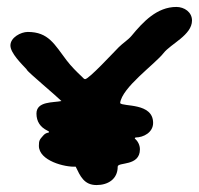

<svg xmlns="http://www.w3.org/2000/svg" viewBox="-20 -660 573 553"><path d="M10 -529C10 -507 43 -475 57 -460V-459C63 -450 142 -384 157 -369C134 -364 85 -369 85 -333C85 -310 96 -294 116 -284C118 -283 121 -282 121 -280C121 -278 120 -278 119 -278C113 -277 108 -274 104 -269C94 -258 92 -255 92 -240C92 -197 167 -178 198 -180C211 -153 222 -127 258 -127C291 -127 319 -144 319 -180C319 -194 383 -180 383 -230C383 -242 377 -254 368 -261L370 -264C394 -264 421 -279 421 -306C421 -365 334 -352 326 -363C331 -408 426 -475 451 -507C472 -534 533 -559 533 -601C533 -625 511 -640 488 -640C432 -640 392 -597 359 -557C349 -545 334 -536 322 -524C307 -509 236 -432 225 -432C222 -432 218 -437 216 -439C201 -453 185 -469 172 -486C137 -532 120 -568 60 -568C40 -568 10 -552 10 -529Z"/></svg>

Font: ChillLongCangKaiShu ExtraBold
Style: Regular
Weight: 800
Version: Version 3.500;Glyphs 3.1.1 (3135)